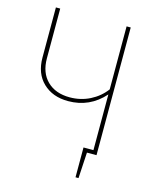

<svg xmlns="http://www.w3.org/2000/svg" viewBox="-121 -766 816 989"><g transform="rotate(15 287.5 -271.5)"><path d="M452 -681V0H401L393 138H377V-21H430V-318Q353 -231 238 -231Q155 -231 104 -280Q53 -329 53 -414V-681H76V-416Q76 -339 120.5 -295.5Q165 -252 241 -252Q299 -252 348.5 -277Q398 -302 430 -345V-681Z"/></g></svg>

Font: Fira Sans Thin
Style: Regular
Weight: 100
Designer: bBox Type GmbH & Carrois Corporate GbR & Edenspiekermann AG
Foundry: bBox Type GmbH & Carrois Corporate GbR & Edenspiekermann AG
Version: Version 4.301